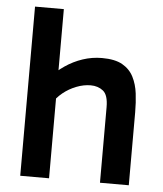

<svg xmlns="http://www.w3.org/2000/svg" viewBox="-50 -725 653 770"><g transform="rotate(5 276.0 -340.5)"><path d="M60 0V-681H176V0ZM381 0V-304Q381 -353 360.5 -369.5Q340 -386 310 -386Q282 -386 252.5 -374.5Q223 -363 199 -343.5Q175 -324 160 -299L137 -398Q165 -429 198 -451.5Q231 -474 268.5 -486.5Q306 -499 346 -499Q398 -499 428 -482Q458 -465 473 -435.5Q488 -406 492.5 -369.5Q497 -333 497 -294V0Z"/></g></svg>

Font: Gabarito Medium
Style: Regular
Weight: 500
Designer: Leandro Assis / Alvaro Franca / Felipe Casaprima
Foundry: Naipe Foundry
Version: Version 1.000